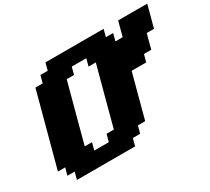

<svg xmlns="http://www.w3.org/2000/svg" viewBox="-163 -1152 1561 1429"><g transform="rotate(-30 617.0 -437.5)"><path d="M125 0H625L641.6 -62.5H704.1L721.2 -125H783.7Q800.8 -187.5 833.7 -312.5Q866.7 -437.5 883.8 -500H1008.8L1025.9 -562.5H1088.4Q1093.8 -583.5 1105 -625.2Q1116.2 -667 1121.6 -687.5H1184.1L1234.4 -875H984.4Q978.5 -854.5 967.5 -812.5Q956.5 -770.5 951.2 -750H888.7L905.3 -812.5H842.8L859.4 -875H359.4L342.8 -812.5H280.3L263.7 -750H201.2Q173.3 -646 117.4 -437.5Q61.5 -229 33.7 -125H96.2L79.1 -62.5H141.6ZM471.2 -125H346.2L362.8 -187.5H300.3Q322.3 -270.5 366.9 -437.3Q411.6 -604 434.1 -687.5H496.6L513.7 -750H638.7L621.6 -687.5H684.1Q661.6 -604 616.9 -437.3Q572.3 -270.5 550.3 -187.5H487.8Z"/></g></svg>

Font: Faithful 32x
Style: BoldOblique
Weight: 400
Foundry: Faithful Resource Pack
Version: Version 1.0; January 27, 2023